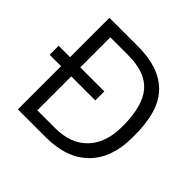

<svg xmlns="http://www.w3.org/2000/svg" viewBox="-187 -942 1125 1125"><g transform="rotate(45 376.0 -379.5)"><path d="M107.4 0V-357.9H12.7V-432.6H107.4V-758.8H342.8Q622.6 -758.8 680.7 -536.6Q698.7 -466.3 698.7 -378.9V-358.9Q698.7 -187.5 605.5 -94.2Q511.2 0 338.9 0ZM191.9 -76.7H338.9Q471.2 -76.7 542.5 -154.3Q611.3 -229 611.3 -358.9V-378.9Q608.4 -534.7 546.9 -606.4Q482.4 -681.6 340.8 -681.6H191.9V-432.6H391.1V-357.9H191.9Z"/></g></svg>

Font: Duru Sans
Style: Regular
Weight: 400
Designer: Onur Yazõcõgil
Foundry: Onur Yazõcõgil
Version: Version 1.001